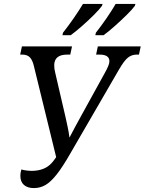

<svg xmlns="http://www.w3.org/2000/svg" viewBox="-20 -951 739 981"><path d="M153 10Q121 10 102.5 -6Q84 -22 84 -53Q84 -67 89 -85Q116 -78 143 -78Q177 -78 205 -90Q233 -102 254 -130L267 -148L154 -610Q147 -642 133.5 -657Q120 -672 94 -672H83L92 -714H348L339 -672H323Q257 -672 257 -617Q257 -599 262 -580L314 -356Q321 -324 326 -301Q331 -278 335 -248Q351 -278 363.5 -302Q376 -326 393 -356L517 -581Q527 -599 533 -613.5Q539 -628 539 -638Q539 -672 489 -672H471L480 -714H699L690 -672H678Q653 -672 633.5 -656.5Q614 -641 587 -594L340 -168Q300 -98 269.5 -59.5Q239 -21 212 -5.5Q185 10 153 10ZM470 -784Q496 -817 523 -856Q550 -895 571 -931H672L669 -921Q656 -903 627 -874.5Q598 -846 566 -817.5Q534 -789 509 -771H467ZM302 -784Q328 -817 355.5 -856.5Q383 -896 404 -931H504L501 -921Q488 -903 459.5 -874.5Q431 -846 398.5 -817.5Q366 -789 341 -771H299Z"/></svg>

Font: Noto Serif SemiCondensed
Style: Italic
Weight: 400
Width: 4
Italic angle: -12°
Designer: Monotype Design Team
Foundry: Monotype Imaging Inc.
Version: Version 2.013